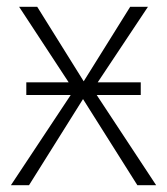

<svg xmlns="http://www.w3.org/2000/svg" viewBox="-20 -542 489 562"><path d="M437 0H382L223 -252L65 0H12L187 -264H57V-301H181L36 -522H89L225 -304L361 -522H413L266 -301H392V-264H263Z"/></svg>

Font: FiraGO ExtraLight
Style: Regular
Weight: 200
Designer: bBox Type
Foundry: bBox Type GmbH
Version: Version 1.001